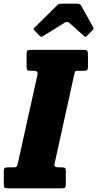

<svg xmlns="http://www.w3.org/2000/svg" viewBox="-60 -1020 526 1040"><path d="M-39.5 -25V-92Q-39.5 -106.5 -34.5 -110Q-29.5 -113.5 -15.5 -113.5H11.5Q26.5 -113.5 30 -117.5Q33.5 -121.5 37 -136.5L142 -611Q145.5 -626 140.8 -631.2Q136 -636.5 119.5 -636.5H107Q93 -636.5 88.5 -640Q84 -643.5 84 -658V-724.5Q84 -740.5 87.5 -745.2Q91 -750 107 -750H391.5Q407.5 -750 412 -745.2Q416.5 -740.5 416.5 -725V-660.5Q416.5 -644.5 412 -640.5Q407.5 -636.5 392 -636.5H365Q348.5 -636.5 346.2 -631.2Q344 -626 341 -611.5L236 -135Q232.5 -120 238.8 -116.8Q245 -113.5 262 -113.5H273Q286.5 -113.5 291.5 -110.5Q296.5 -107.5 296.5 -94.5V-23.5Q296.5 -8 292.8 -4Q289 0 274 0H-16.5Q-32 0 -35.8 -4.5Q-39.5 -9 -39.5 -25ZM154.5 -826.5 126 -855.5Q121 -861 121.8 -863.5Q122.5 -866 128.5 -872L249.5 -991.5Q255.5 -997.5 261.2 -998.8Q267 -1000 278 -1000H357Q373.5 -1000 378.5 -991.5L445 -872Q449.5 -865 441 -856L411 -826Q404.5 -819.5 402.2 -820.2Q400 -821 394.5 -825.5L315 -896.5Q304.5 -906 290 -897L172 -823.5Q165 -819.5 161.8 -821Q158.5 -822.5 154.5 -826.5Z"/></svg>

Font: Besley* Condensed Heavy
Style: Italic
Weight: 800
Width: 3
Italic angle: -13°
Designer: Owen Earl
Foundry: indestructible type*
Version: Version 3.000; ttfautohint (v1.8.3)